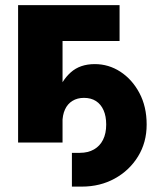

<svg xmlns="http://www.w3.org/2000/svg" viewBox="-20 -542 605 730"><path d="M253.4 167.5V39.1H283.7Q314.9 39.1 337.4 26.1Q359.9 13.2 371.8 -10.7Q383.8 -34.7 383.8 -68.4Q383.8 -100.1 373.8 -122.8Q363.8 -145.5 345 -157.7Q326.2 -169.9 299.3 -169.9Q273.9 -169.9 255.4 -158.4Q236.8 -147 227.1 -125.7Q217.3 -104.5 217.3 -74.2H180.7Q180.7 -133.3 197.3 -184.3Q213.9 -235.4 249 -266.8Q284.2 -298.3 340.3 -298.3Q393.1 -298.3 437.7 -269.3Q482.4 -240.2 510 -188.5Q537.6 -136.7 537.6 -68.4Q537.6 -0.5 504.9 52.7Q472.2 106 416.5 136.7Q360.8 167.5 291 167.5ZM434.6 -522.5V-386.2H217.8V0H48.8V-522.5Z"/></svg>

Font: Inter 28pt ExtraBold
Style: Regular
Weight: 800
Designer: Rasmus Andersson
Foundry: rsms
Version: Version 4.001;git-66647c0bb